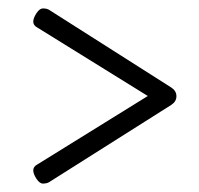

<svg xmlns="http://www.w3.org/2000/svg" viewBox="-20 -463 472 456"><path d="M96 -30Q90 -27 82 -27Q74 -27 66.5 -38.5Q59 -50 59 -58.5Q59 -67 68 -72L331 -235L68 -398Q59 -403 59 -411.5Q59 -420 66.5 -431.5Q74 -443 82 -443Q90 -443 96 -440L387 -255Q399 -247 399 -234.5Q399 -222 387 -214Z"/></svg>

Font: Flamenco
Style: Regular
Weight: 400
Designer: Luciano Vergara
Foundry: Luciano Vergara
Version: Version 1.002